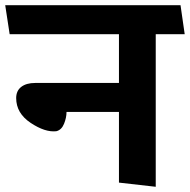

<svg xmlns="http://www.w3.org/2000/svg" viewBox="-31 -700 728 736"><path d="M425 0V-271H224Q224 -249 214.5 -225.5Q205 -202 185 -197Q142 -192 86.5 -229Q31 -266 31 -324Q31 -352 50.5 -367Q70 -382 104 -382H425V-569H6L-11 -680H661L677 -569H566V16Z"/></svg>

Font: Palanquin
Style: Bold
Weight: 700
Designer: Pria Ravichandran
Version: Version 1.0.4